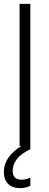

<svg xmlns="http://www.w3.org/2000/svg" viewBox="-25 -760 255 1000"><path d="M77 -740H133V17Q85 40 63 68.5Q41 97 41 130Q41 176 88 176Q111 176 133 165V208Q107 220 81 220Q40 220 17.5 198Q-5 176 -5 135Q-5 58 86 0H77Z"/></svg>

Font: Encode Sans Compressed
Style: Light
Weight: 300
Designer: Pablo Impallari, Andres Torresi
Foundry: Pablo Impallari, Andres Torresi
Version: Version 1.000; ttfautohint (v1.00) -l 8 -r 50 -G 200 -x 14 -